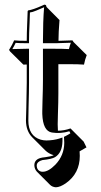

<svg xmlns="http://www.w3.org/2000/svg" viewBox="-20 -605 436 827"><path d="M220.7 201.7Q205.6 200.7 195.8 191.4L139.2 134.8Q128.4 123 127.9 106.9Q127.9 79.6 162.1 73.7Q167 72.8 176.8 71.8Q202.1 68.4 211.4 63.5Q189.5 57.1 174.8 42.5L118.2 -14.2Q92.3 -41 91.8 -85.9Q91.8 -98.1 93.3 -141.1Q95.2 -213.4 95.2 -248V-327.1Q86.9 -326.7 80.6 -326.7L23.9 -382.8L19 -390.1Q33.2 -412.6 41 -431.2Q56.2 -429.2 95.2 -429.2Q95.2 -460.9 97.2 -506.3Q98.6 -540 99.1 -557.1L101.1 -560.1Q121.6 -563 161.1 -580.6Q167 -583 170.9 -585Q175.8 -584.5 177.7 -583Q179.7 -579.6 180.2 -575.2L236.3 -518.6Q231.9 -463.9 231.9 -429.2Q249.5 -429.7 292 -431.2L296.9 -423.8L353.5 -367.7Q345.7 -347.7 341.8 -326.7Q320.8 -328.6 269.5 -328.6H231.4V-202.6Q231.4 -167.5 229.5 -113.8Q228.5 -81.5 228.5 -69.3Q228.5 -53.2 229.5 -42Q255.4 -42 283.7 -51.8L340.3 4.9L352.5 29.8Q335.9 40 322.8 46.9Q323.7 57.1 323.7 66.4Q323.7 142.1 263.2 184.6Q238.8 201.2 220.7 201.7ZM164.1 134.8Q188.5 134.8 218.3 104.5Q256.3 64.9 256.8 10.3Q256.8 0 255.9 -8.8L255.4 -15.6L261.7 -18.6Q272.5 -23.9 283.2 -30.8L278.8 -39.6Q240.7 -28.3 203.6 -34.2Q164.6 -40.5 162.1 -114.3Q162.1 -120.6 162.1 -126Q162.1 -138.7 163.1 -170.9Q165 -224.6 165 -258.8V-395H212.9Q251.5 -395 276.9 -393.6Q280.3 -408.2 285.2 -420.9Q242.7 -419.4 222.2 -418.9H165V-429.2Q165 -511.7 169.9 -573.7Q127.4 -555.2 120.6 -553.7Q114.3 -552.2 108.9 -551.3Q108.9 -536.1 107.4 -506.3Q105 -460 105 -429.2V-418.9H94.7Q62.5 -418.9 47.4 -420.4Q41 -406.7 33.2 -393.6Q58.1 -394.5 94.7 -395H105V-248Q105 -212.4 103 -140.6Q102.1 -98.6 102.1 -85.9Q102.1 -19.5 155.3 -3.4Q167.5 0 180.2 0Q211.4 -0.5 235.8 -8.3L249 -12.7V1.5V3.9Q248 52.7 217.3 71.8Q202.6 80.6 162.6 84.5Q139.6 90.8 138.2 106.9Q138.2 129.4 157.7 134.3Q161.1 134.8 164.1 134.8Z"/></svg>

Font: Linux Biolinum Shadow O
Style: Regular
Weight: 400
Designer: Philipp H. Poll
Foundry: Philipp H. Poll
Version: Version 1.0.4